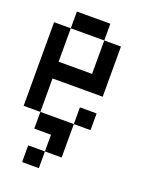

<svg xmlns="http://www.w3.org/2000/svg" viewBox="-141 -741 700 899"><g transform="rotate(20 208.5 -292.0)"><path d="M0 -166.7V-583.3H83.3V-416.7H250V-583.3H333.3V-333.3H83.3V-166.7ZM83.3 -166.7H250V0H166.7V-83.3H83.3ZM83.3 83.3V0H166.7V83.3ZM83.3 -583.3V-666.7H250V-583.3ZM250 -166.7V-250H333.3V-166.7Z"/></g></svg>

Font: Galmuri11 Condensed
Style: Regular
Weight: 400
Width: 3
Designer: Lee Minseo (quiple)
Version: Version 2.399;hotconv 1.1.1;makeotfexe 2.6.0 DEVELOPMENT